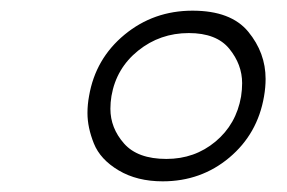

<svg xmlns="http://www.w3.org/2000/svg" viewBox="-20 -532 538 360"><path d="M341 -512Q413 -512 445.5 -472.5Q478 -433 478 -384Q478 -368 475 -351Q463 -281 410 -236.5Q357 -192 285 -192Q237 -192 202.5 -212.5Q168 -233 156 -263Q144 -293 144 -320Q144 -336 147 -352Q159 -422 213.5 -467Q268 -512 341 -512ZM334 -470Q280 -470 239 -437Q198 -404 189 -352Q187 -340 187 -328Q187 -292 212.5 -263Q238 -234 292 -234Q345 -234 384 -266.5Q423 -299 432 -351Q434 -364 434 -376Q434 -411 410 -440.5Q386 -470 334 -470Z"/></svg>

Font: Fz Poppins Light
Style: Italic
Weight: 300
Italic angle: -10°
Designer: Ninad Kale (Devanagari), Jonny Pinhorn (Latin)
Foundry: Indian Type Foundry
Version: Vit hóa bi Vntype.Com & FontZin.Com